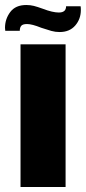

<svg xmlns="http://www.w3.org/2000/svg" viewBox="-31 -747 343 767"><path d="M51 -570H231V0H51ZM292 -707Q292 -671 269.5 -645Q247 -619 207 -619Q190 -619 174 -623.5Q158 -628 134 -636Q97 -651 77 -651Q60 -651 54 -644Q48 -637 48 -624H-10L-11 -636Q-11 -671 10 -699Q31 -727 74 -727Q90 -727 104 -723.5Q118 -720 140 -712Q179 -697 204 -697Q233 -697 233 -722H291Q292 -717 292 -707Z"/></svg>

Font: Lalezar
Style: Regular
Weight: 400
Designer: Borna Izadpanah
Foundry: Borna Izadpanah
Version: Version 1.004